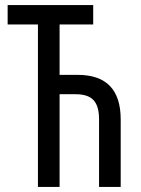

<svg xmlns="http://www.w3.org/2000/svg" viewBox="-20 -734 553 754"><path d="M346 -638H214V-440H285Q454 -440 454 -265V0H369V-266Q369 -317 347.5 -340.5Q326 -364 277 -364H214V0H129V-638H10V-714H346Z"/></svg>

Font: Noto Sans UI Cond
Style: Regular
Weight: 400
Width: 3
Designer: Monotype Design Team
Foundry: Monotype Imaging Inc.
Version: Version 1.001